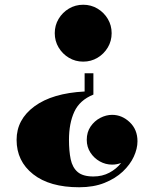

<svg xmlns="http://www.w3.org/2000/svg" viewBox="-20 -550 659 810"><path d="M374 -151Q316 -127.5 293.5 -78.5Q271 -29.5 271 40Q271 87 278.2 121.8Q285.5 156.5 307.5 175.5Q329.5 194.5 374 194.5Q411.5 194.5 441.5 178.5Q471.5 162.5 491 137.5Q472.5 144.5 453 144.5Q425.5 144.5 401.2 131Q377 117.5 361.5 93.8Q346 70 346 40Q346 7.5 362.2 -16.2Q378.5 -40 403.2 -52.8Q428 -65.5 453 -65.5Q494.5 -65.5 527.2 -34.5Q560 -3.5 560 46Q560 77 544.5 110.8Q529 144.5 498 173.8Q467 203 421 221.5Q375 240 314 240Q189.5 240 119.8 185Q50 130 50 40Q50 -46 125.5 -101.5Q201 -157 337 -164V-241H374ZM451 -410Q451 -377 434.8 -349.8Q418.5 -322.5 391.2 -306.2Q364 -290 331 -290Q298 -290 270.8 -306.2Q243.5 -322.5 227.2 -349.8Q211 -377 211 -410Q211 -443 227.2 -470.2Q243.5 -497.5 270.8 -513.8Q298 -530 331 -530Q364 -530 391.2 -513.8Q418.5 -497.5 434.8 -470.2Q451 -443 451 -410Z"/></svg>

Font: Bodoni* 06pt Fatface
Style: Regular
Weight: 900
Version: Version 2.3